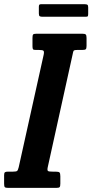

<svg xmlns="http://www.w3.org/2000/svg" viewBox="-67 -914 449 934"><path d="M-47 -20.5V-62Q-47 -73 -43 -76Q-39 -79 -28.5 -79H-4.5Q12 -79 16.2 -82.5Q20.5 -86 24 -100.5L145.5 -648Q148.5 -663 144.5 -667Q140.5 -671 122.5 -671H108Q96.5 -671 93.8 -674.2Q91 -677.5 91 -689V-729Q91 -742 94 -746Q97 -750 110.5 -750H333Q346 -750 350 -746.2Q354 -742.5 354 -729.5V-690.5Q354 -677.5 349.8 -674.2Q345.5 -671 332.5 -671H308.5Q292.5 -671 290.5 -666Q288.5 -661 286 -648L165 -99.5Q162 -84.5 167 -81.8Q172 -79 190 -79H203.5Q218.5 -79 222.5 -75Q226.5 -71 226.5 -56.5V-21Q226.5 -8 223.2 -4Q220 0 207.5 0H-26.5Q-40 0 -43.5 -3.5Q-47 -7 -47 -20.5ZM122 -848.5V-880Q122 -887 123.8 -890.2Q125.5 -893.5 132 -893.5H345Q354.5 -893.5 358.2 -890.8Q362 -888 362 -878V-847.5Q362 -839.5 360.5 -836Q359 -832.5 351 -832.5H139.5Q130 -832.5 126 -835.2Q122 -838 122 -848.5Z"/></svg>

Font: Besley* Condensed Semi
Style: Italic
Weight: 600
Width: 3
Italic angle: -13°
Designer: Owen Earl
Foundry: indestructible type*
Version: Version 3.000; ttfautohint (v1.8.3)